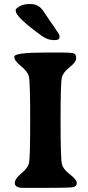

<svg xmlns="http://www.w3.org/2000/svg" viewBox="-20 -915 435 944"><path d="M272.5 -738.8V-731.4Q272.5 -717.8 248.5 -717.8H243.2L240.2 -718.3Q213.4 -718.3 183.1 -740.2Q57.6 -831.5 57.6 -860.8V-868.2Q57.6 -872.6 76.2 -883.8Q94.7 -895 122.6 -895H131.3Q163.6 -895 185.1 -871.1Q192.4 -862.8 204.1 -844.2Q215.8 -825.7 227.5 -809.3Q239.3 -793 241.2 -790.3Q243.2 -787.6 247.6 -780.5Q252 -773.4 262.2 -758.8Q272.5 -744.1 272.5 -738.8ZM201.7 -656.7H277.8Q335 -656.7 344.7 -651.6Q354.5 -646.5 354.5 -628.2Q354.5 -609.9 322.3 -584.5Q290 -559.1 283.9 -533.2Q277.8 -507.3 277.8 -322Q277.8 -136.7 284.2 -109.6Q290.5 -82.5 324 -57.4Q357.4 -32.2 357.4 -14.6Q357.4 2.9 334.2 5.9Q311 8.8 183.6 8.8H94.2Q52.7 8.8 52.7 -15.1Q52.7 -36.1 85 -62.5Q117.2 -88.9 122.8 -114Q128.4 -139.2 128.4 -325.7Q128.4 -512.2 122.1 -538.3Q115.7 -564.5 83 -590.1Q50.3 -615.7 50.3 -636.2Q50.3 -656.7 201.7 -656.7Z"/></svg>

Font: Averia Serif Libre
Style: Bold
Weight: 700
Version: Version 1.002